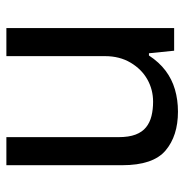

<svg xmlns="http://www.w3.org/2000/svg" viewBox="-8 -558 578 602"><g transform="rotate(-90 281.0 -257.0)"><path d="M232 12Q156 12 110 -27Q64 -66 64 -163V-526H152V-175Q152 -142 160 -121Q168 -100 183 -88Q198 -76 218.5 -71Q239 -66 263 -66Q301 -66 333 -84Q365 -102 385.5 -136.5Q406 -171 406 -217V-526H494V0H423L415 -79H408Q387 -47 360.5 -27Q334 -7 301.5 2.5Q269 12 232 12Z"/></g></svg>

Font: Archivo SemiBold
Style: Regular
Weight: 400
Version: Version 2.001